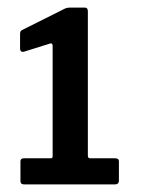

<svg xmlns="http://www.w3.org/2000/svg" viewBox="-20 -867 407 507"><path d="M284 -449Q294 -449 294 -441V-390Q294 -380 283 -380H44Q34 -380 34 -389V-441Q34 -449 43 -449H114Q119 -449 119 -454V-746Q119 -754 112 -752L45 -731Q33 -727 33 -740V-777Q33 -782 34.5 -784.5Q36 -787 41 -789L143 -840Q150 -844 154.5 -845.5Q159 -847 166 -847H204Q212 -847 212 -837V-456Q212 -449 218 -449H284Z"/></svg>

Font: Libre Franklin Thin SemiBold
Style: Regular
Weight: 600
Version: Version 3.000